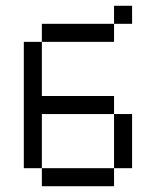

<svg xmlns="http://www.w3.org/2000/svg" viewBox="-20 -645 540 665"><path d="M437.5 -562.5V-625H375V-562.5H125V-500H62.5V-62.5H125V0H375V-62.5H125V-250H375V-62.5H437.5V-250H375V-312.5H125V-500H375V-562.5Z"/></svg>

Font: Unifont
Style: Regular
Weight: 500
Version: Version 15.1.04